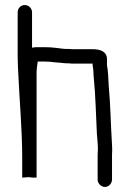

<svg xmlns="http://www.w3.org/2000/svg" viewBox="-20 -726 514 761"><path d="M50 -677V-506C50 -485 51 -464 52 -443C57 -330 68 -213 68 -100V-22L96 -24C101 -23 105 -22 110 -22H125V-438C125 -450 128 -470 129 -479C129 -480 129 -481 130 -482H158C171 -482 185 -481 198 -479L222 -477C231 -476 239 -475 246 -475C252 -475 258 -475 263 -474H347C347 -469 347 -465 348 -461C351 -448 350 -430 352 -414C359 -345 360 -270 364 -196C366 -168 370 -142 367 -114V-14C367 1 381 15 396 15C411 15 424 1 424 -14V-113C425 -125 425 -138 424 -153C419 -226 418 -313 411 -385C409 -413 409 -443 404 -468V-492C404 -521 378 -531 349 -531H265C259 -532 253 -532 247 -532C242 -532 235 -532 228 -533L204 -536C189 -538 173 -539 158 -539H125C119 -539 113 -538 107 -537V-677C107 -693 94 -706 78 -706C62 -706 50 -693 50 -677Z"/></svg>

Font: Electronic
Style: Regular
Weight: 400
Version: Version 1.011